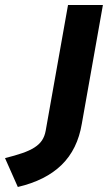

<svg xmlns="http://www.w3.org/2000/svg" viewBox="-111 -531 430 765"><path d="M-91 99Q-51 89 -22 79Q7 69 26.5 56.5Q46 44 56.5 28Q67 12 71 -10L160 -511H299L215 -38Q198 64 134.5 126Q71 188 -40 214Z"/></svg>

Font: Overpass Heavy
Style: Italic
Weight: 900
Italic angle: -10°
Designer: Delve Withrington, Dave Bailey
Foundry: Delve Fonts
Version: Version 3.000;DELV;Overpass